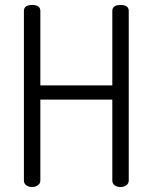

<svg xmlns="http://www.w3.org/2000/svg" viewBox="-20 -751 613 771"><path d="M76 -26C76 -18 79.2 -11.7 85.5 -7C91.8 -2.3 99.7 0 109 0C117.7 0 125.3 -2.3 132 -7C138.7 -11.7 142 -18 142 -26V-351H431V-26C431 -18 434.2 -11.7 440.5 -7C446.8 -2.3 454.7 0 464 0C472.7 0 480.3 -2.3 487 -7C493.7 -11.7 497 -18 497 -26V-707C497 -723 486 -731 464 -731C442 -731 431 -723 431 -707V-408H142V-707C142 -723 131 -731 109 -731C87 -731 76 -723 76 -707Z"/></svg>

Font: Terminal Dosis
Style: Book
Weight: 400
Designer: EdgarTolentino, PabloImpallari, IginoMarini
Foundry: EdgarTolentino, PabloImpallari, IginoMarini
Version: Version 1.006